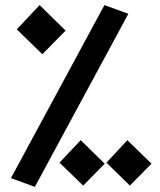

<svg xmlns="http://www.w3.org/2000/svg" viewBox="-20 -723 626 753"><path d="M116.7 9.8 22.9 -24.4 389.6 -703.1 483.4 -668.9ZM146 -510.3 45.9 -607.9 135.3 -703.1 237.3 -603ZM306.2 4.9 213.4 -85 296.4 -173.3 390.6 -81.1ZM489.3 4.9 397.5 -85 479.5 -173.3 574.2 -81.1Z"/></svg>

Font: Cascadia Mono NF SemiBold
Style: Regular
Weight: 600
Monospace: yes
Designer: Aaron Bell
Foundry: Saja Typeworks
Version: Version 2404.023; ttfautohint (v1.8.4)